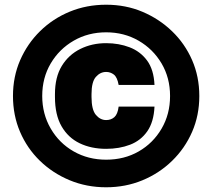

<svg xmlns="http://www.w3.org/2000/svg" viewBox="-20 -757 900 814"><path d="M430 37Q347 37 275 7Q203 -23 149 -75.5Q95 -128 65 -198Q35 -268 35 -350Q35 -432 65.5 -502Q96 -572 150 -625Q204 -678 275.5 -707.5Q347 -737 430 -737Q513 -737 584 -707Q655 -677 709.5 -624.5Q764 -572 794.5 -502Q825 -432 825 -350Q825 -268 794.5 -198Q764 -128 709.5 -75Q655 -22 583.5 7.5Q512 37 430 37ZM430 -80Q507 -80 568 -115Q629 -150 665 -211.5Q701 -273 701 -350Q701 -427 665 -488Q629 -549 567.5 -584.5Q506 -620 430 -620Q354 -620 292.5 -584.5Q231 -549 195 -488Q159 -427 159 -350Q159 -274 195 -212Q231 -150 292.5 -115Q354 -80 430 -80ZM430 -126Q367 -126 318 -149.5Q269 -173 241 -221.5Q213 -270 213 -346V-358Q213 -430 242 -477.5Q271 -525 320.5 -549.5Q370 -574 430 -574Q484 -574 529.5 -556.5Q575 -539 603.5 -500.5Q632 -462 635 -397H483Q477 -430 462.5 -441Q448 -452 430 -452Q405 -452 386.5 -431Q368 -410 368 -358V-346Q368 -292 386.5 -270Q405 -248 430 -248Q451 -248 465 -260.5Q479 -273 483 -305H635Q632 -240 604.5 -200.5Q577 -161 531.5 -143.5Q486 -126 430 -126Z"/></svg>

Font: Golos Text ExtraBold
Style: Regular
Weight: 800
Designer: A.Korolkova, Vitaly Kuzmin
Foundry: ParaType Ltd
Version: Version 2.004